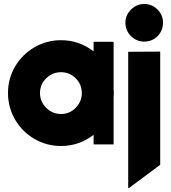

<svg xmlns="http://www.w3.org/2000/svg" viewBox="-20 -722 853 960"><path d="M20 -257Q20 -329 55.5 -389.5Q91 -450 152 -485.5Q213 -521 285 -521Q376 -521 448 -465V-513H548V-280L549 -257L548 -234V0H448V-48Q376 8 285 8Q213 8 152 -27.5Q91 -63 55.5 -124Q20 -185 20 -257ZM389 -257Q389 -300 358.5 -330.5Q328 -361 285 -361Q242 -361 211 -330.5Q180 -300 180 -257Q180 -214 211 -183Q242 -152 285 -152Q328 -152 358.5 -183Q389 -214 389 -257Z M781 -464V102L625 218H621V-463ZM607 -609Q607 -646 635 -674Q663 -702 701 -702Q740 -702 767.5 -674.5Q795 -647 795 -609Q795 -569 768 -541.5Q741 -514 701 -514Q663 -514 635 -541.5Q607 -569 607 -609Z"/></svg>

Font: Lineal Heavy
Style: Regular
Weight: 900
Designer: Created by Frank Adebiaye with contributions from Anton Moglia & Ariel Martín Pérez
Created by Frank ADEBIAYE with FontF
Foundry: Velvetyne Type Foundry
Version: Version 2.000